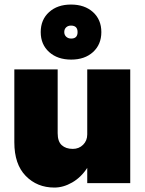

<svg xmlns="http://www.w3.org/2000/svg" viewBox="-20 -805 636 844"><path d="M425.5 -664Q425.5 -609.5 389 -576.2Q352.5 -543 293 -543Q233 -543 196 -576.2Q159 -609.5 159 -664Q159 -718.5 195.8 -751.8Q232.5 -785 292 -785Q352 -785 388.8 -751.8Q425.5 -718.5 425.5 -664ZM262.5 -664Q262.5 -651.5 271 -643.5Q279.5 -635.5 293 -635.5Q321 -635.5 321 -664Q321 -692.5 292 -692.5Q279 -692.5 270.8 -684.8Q262.5 -677 262.5 -664ZM233.5 -219.5Q233.5 -183 251.5 -166.8Q269.5 -150.5 300 -150.5Q327 -150.5 345.2 -168.5Q363.5 -186.5 363.5 -214V-500H552.5V0H363.5V-67Q336.5 -25.5 297.5 -3Q258.5 19.5 219 19.5Q143 19.5 93 -31.8Q43 -83 43 -179.5V-500H233.5Z"/></svg>

Font: Overused Grotesk Black
Style: Regular
Weight: 900
Version: Version 0.004